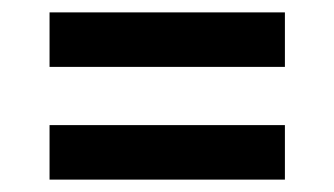

<svg xmlns="http://www.w3.org/2000/svg" viewBox="-20 -495 540 310"><path d="M60 -387V-475H440V-387ZM60 -205V-293H440V-205Z"/></svg>

Font: Iosevka SS04 Semibold
Style: Regular
Weight: 600
Monospace: yes
Designer: Belleve Invis
Foundry: Belleve Invis
Version: Version 19.0.0; ttfautohint (v1.8.4)